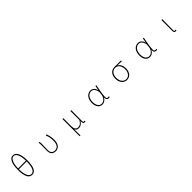

<svg xmlns="http://www.w3.org/2000/svg" viewBox="642 -3163 5717 5717"><g transform="rotate(-45 3500.0 -304.5)"><path d="M500 13C628 13 701 -108 701 -400C701 -658 628 -807 500 -807C371 -807 299 -658 299 -400C299 -108 371 13 500 13ZM500 -20C406 -20 338 -122 336 -386H663C661 -122 594 -20 500 -20ZM336 -419C340 -652 407 -775 500 -775C593 -775 659 -652 663 -419Z M1494 13C1605 13 1702 -75 1702 -253C1702 -351 1686 -443 1649 -540L1613 -528C1653 -431 1664 -343 1664 -254C1664 -93 1588 -20 1496 -20C1417 -20 1345 -59 1345 -184C1345 -245 1352 -338 1352 -409C1352 -453 1352 -489 1345 -527H1309C1316 -474 1317 -438 1317 -396C1317 -325 1313 -254 1313 -183C1313 -38 1393 13 1494 13Z M2309 198H2345C2340 108 2340 66 2340 -58C2371 0 2414 13 2471 13C2536 13 2596 -22 2644 -101H2646C2644 -20 2658 13 2707 13C2724 13 2737 9 2747 4L2741 -26C2727 -22 2720 -20 2710 -20C2692 -20 2679 -33 2679 -59C2679 -217 2680 -368 2681 -527H2645V-148C2579 -34 2524 -20 2467 -20C2380 -20 2345 -85 2345 -192V-527H2309Z M3461 13C3534 13 3595 -29 3639 -109H3642C3627 -29 3667 13 3720 13C3743 13 3758 7 3769 2L3761 -28C3751 -24 3736 -20 3723 -20C3694 -20 3670 -44 3670 -79C3670 -188 3705 -375 3734 -527H3699L3672 -376H3670C3644 -496 3565 -540 3494 -540C3373 -540 3265 -434 3265 -249C3265 -74 3347 13 3461 13ZM3464 -20C3362 -20 3303 -110 3303 -249C3303 -414 3394 -507 3493 -507C3546 -507 3620 -485 3654 -328L3645 -222C3637 -112 3551 -20 3464 -20Z M4495 13C4615 13 4716 -84 4716 -257C4716 -371 4670 -452 4596 -494V-498C4657 -498 4714 -496 4775 -492V-527H4498C4378 -527 4270 -445 4270 -257C4270 -84 4376 13 4495 13ZM4495 -20C4390 -20 4308 -113 4308 -257C4308 -413 4392 -494 4497 -494C4613 -494 4679 -381 4679 -257C4679 -113 4600 -20 4495 -20Z M5461 13C5534 13 5595 -29 5639 -109H5642C5627 -29 5667 13 5720 13C5743 13 5758 7 5769 2L5761 -28C5751 -24 5736 -20 5723 -20C5694 -20 5670 -44 5670 -79C5670 -188 5705 -375 5734 -527H5699L5672 -376H5670C5644 -496 5565 -540 5494 -540C5373 -540 5265 -434 5265 -249C5265 -74 5347 13 5461 13ZM5464 -20C5362 -20 5303 -110 5303 -249C5303 -414 5394 -507 5493 -507C5546 -507 5620 -485 5654 -328L5645 -222C5637 -112 5551 -20 5464 -20Z M6538 13C6556 13 6569 9 6579 4L6572 -26C6559 -22 6551 -20 6541 -20C6524 -20 6510 -33 6510 -59C6510 -217 6512 -368 6513 -527H6477V-66C6477 -10 6500 13 6538 13Z"/></g></svg>

Font: Harano Aji Gothic ExtraLight
Style: Regular
Weight: 250
Foundry: Masamichi Hosoda
Version: HaranoAjiGothic-ExtraLight version 20230610;ttx 4.39.4